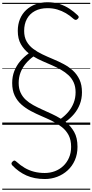

<svg xmlns="http://www.w3.org/2000/svg" viewBox="-20 -1116 827 1717"><path d="M381 485Q334 485 293 477Q252 469 217 453.5Q182 438 150.5 415.5Q119 393 91 364Q83 355 82.5 347Q82 339 91 330Q102 319 109 319.5Q116 320 128 331Q163 363 201.5 385.5Q240 408 284.5 419.5Q329 431 380 431Q428 431 470.5 415Q513 399 545.5 368.5Q578 338 597 294.5Q616 251 616 197Q616 136 594 93.5Q572 51 534 21Q496 -9 449 -32.5Q402 -56 352.5 -77Q303 -98 256 -123Q209 -148 171.5 -181Q134 -214 111.5 -261Q89 -308 89 -374Q89 -432 108 -480.5Q127 -529 160.5 -568.5Q194 -608 237 -639Q194 -673 166.5 -721Q139 -769 139 -840Q139 -898 158.5 -945.5Q178 -993 214 -1026.5Q250 -1060 299 -1078Q348 -1096 405 -1096Q465 -1096 513.5 -1080Q562 -1064 602 -1037.5Q642 -1011 674 -980Q684 -971 684 -963.5Q684 -956 676 -948Q666 -938 657.5 -938Q649 -938 638 -947Q605 -977 569 -998Q533 -1019 492.5 -1031Q452 -1043 405 -1043Q340 -1043 293 -1018Q246 -993 221 -947.5Q196 -902 196 -840Q196 -784 218 -745.5Q240 -707 276.5 -679.5Q313 -652 359 -630Q405 -608 454.5 -587.5Q504 -567 550 -542.5Q596 -518 632.5 -484.5Q669 -451 691 -404Q713 -357 713 -291Q713 -233 694 -184Q675 -135 642 -96Q609 -57 566 -27Q613 11 643 63.5Q673 116 673 197Q673 263 649.5 316.5Q626 370 585 407.5Q544 445 491.5 465Q439 485 381 485ZM524 -54Q563 -82 592.5 -117.5Q622 -153 639 -196.5Q656 -240 656 -291Q656 -341 639 -378.5Q622 -416 592.5 -443.5Q563 -471 525 -492.5Q487 -514 444.5 -532.5Q402 -551 359.5 -569.5Q317 -588 279 -611Q240 -583 210 -547Q180 -511 163.5 -467.5Q147 -424 147 -374Q147 -324 164 -287.5Q181 -251 210 -224Q239 -197 277.5 -176Q316 -155 358 -136Q400 -117 442.5 -97.5Q485 -78 524 -54ZM0 571H787V581H0ZM0 -20H787V0H0ZM0 -505H787V-500H0ZM0 -1091H787V-1081H0Z"/></svg>

Font: Playwrite PT Guides
Style: Regular
Weight: 400
Designer: Veronika Burian, José Scaglione
Foundry: TypeTogether
Version: Version 1.003